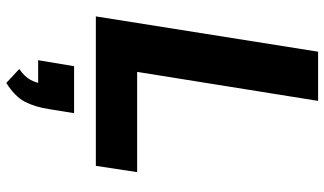

<svg xmlns="http://www.w3.org/2000/svg" viewBox="-230 -515 1029 609"><g transform="rotate(90 284.5 -210.5)"><path d="M32 0 144 -705H300L208 -131H526L506 0ZM243 284 199 243Q224 225 233.5 207Q243 189 247 165L276 183H171L190 69H339L326 149Q319 194 302.5 225.5Q286 257 243 284Z"/></g></svg>

Font: Mulish ExtraLight ExtraBold
Style: Italic
Weight: 800
Italic angle: -9°
Version: Version 3.603